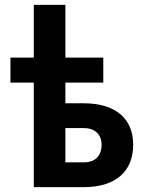

<svg xmlns="http://www.w3.org/2000/svg" viewBox="-20 -770 591 790"><path d="M119 0H325C454 0 528 -63 528 -175C528 -283 454 -345 325 -345H249V-430H405V-533H249V-750H119V-533H23V-430H119ZM325 -102H249V-243H325C372 -243 398 -215 398 -175C398 -129 372 -102 325 -102Z"/></svg>

Font: Finlandica SemiBold
Style: Regular
Weight: 600
Designer: Niklas Ekholm, Juho Hiilivirta, Jaakko Suomalainen
Foundry: Helsinki Type Studio
Version: Version 2.000;Glyphs 3.2 (3202)